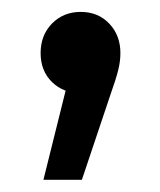

<svg xmlns="http://www.w3.org/2000/svg" viewBox="-20 -152 267 321"><path d="M103.3 -55.1 116.1 3.9Q86.1 3.9 67 -14.8Q47.9 -33.4 47.9 -63.3Q47.9 -93.1 66.9 -112.6Q86 -132.1 115 -132.1Q144 -132.1 162.6 -112.6Q181.3 -93 181.3 -63.3Q181.3 -49.3 177.6 -34.6Q174 -20 163.6 9.4L116.9 148.6H52.6Z"/></svg>

Font: iiserrat Thin
Style: Regular
Weight: 100
Designer: Akira Ohta
Foundry: Akira Ohta
Version: Version 1.200;Glyphs 3.3.1 (3343)